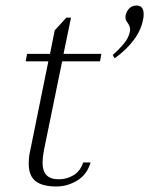

<svg xmlns="http://www.w3.org/2000/svg" viewBox="-20 -665 540 695"><path d="M500 -614Q500 -602 498 -595Q491 -556 464 -520Q437 -484 395 -454L388 -466Q413 -488 429.5 -508.5Q446 -529 450 -550Q451 -553 451 -559Q451 -569 443 -581Q437 -588 435 -595Q433 -602 435 -611Q439 -626 449 -635.5Q459 -645 474 -645Q500 -645 500 -614ZM210 -470H347L342 -443H205L139 -121Q134 -93 134 -77Q134 -46 148.5 -31Q163 -16 193 -16Q222 -16 246.5 -31Q271 -46 281 -77H308Q295 -33 259.5 -11.5Q224 10 184 10Q133 10 108.5 -9.5Q84 -29 84 -72Q84 -97 89 -118L155 -443H73L78 -470H161L178 -555L220 -601H237Z"/></svg>

Font: Taviraj ExtraLight
Style: Italic
Weight: 275
Italic angle: -12°
Designer: Katatrad Team
Foundry: CadsonDemak
Version: Version 1.001